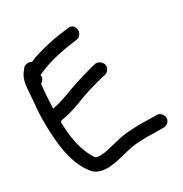

<svg xmlns="http://www.w3.org/2000/svg" viewBox="-153 -788 833 876"><g transform="rotate(-30 263.5 -350.0)"><path d="M88 -59C106 -35 135 -28 170 -28H171C244 -33 289 -60 359 -60H360C374 -61 389 -61 406 -61C422 -60 438 -60 454 -60H478C495 -60 511 -73 511 -92C511 -109 497 -126 478 -126H454C438 -126 422 -126 407 -127H406C356 -127 305 -125 264 -113L228 -105C206 -99 193 -96 168 -94C141 -94 138 -98 130 -113C104 -157 88 -218 85 -289L84 -317C85 -317 88 -319 92 -322C95 -323 100 -323 104 -324C147 -331 195 -350 234 -365C265 -377 317 -390 349 -399L365 -402C377 -404 383 -414 385 -417C404 -441 378 -473 351 -468L334 -464C299 -455 248 -440 211 -427C169 -411 128 -395 84 -387C86 -431 88 -472 93 -513C104 -519 114 -530 111 -548L112 -549C161 -573 224 -590 293 -600L335 -606C376 -615 368 -680 325 -671L284 -666C255 -662 229 -657 205 -651C173 -643 137 -634 107 -620C95 -628 75 -627 63 -615V-614L52 -600C31 -574 28 -536 26 -500C24 -457 17 -415 17 -365C17 -243 29 -131 88 -59Z"/></g></svg>

Font: Stray Cat
Style: ExBd
Weight: 800
Version: Version 1.0